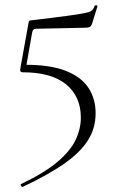

<svg xmlns="http://www.w3.org/2000/svg" viewBox="-20 -446 449 741"><path d="M78 -196Q176 -196 235.5 -172Q295 -148 322 -106Q349 -64 349 -9Q349 48 320 94.5Q291 141 229.5 184.5Q168 228 68 275Q64 276 61 271Q58 266 62 264Q152 221 202 178.5Q252 136 272 93.5Q292 51 292 8Q292 -74 235 -120.5Q178 -167 68 -167Q56 -167 58 -179L90 -357Q91 -364 93 -365.5Q95 -367 103 -368Q189 -378 237 -384.5Q285 -391 307 -395.5Q329 -400 335.5 -406.5Q342 -413 345 -423Q346 -426 351.5 -425.5Q357 -425 356 -421L336 -357Q332 -344 326 -341.5Q320 -339 308 -339L119 -335Q106 -335 104 -320L78 -172Z"/></svg>

Font: Cormorant Light Light
Style: Regular
Weight: 300
Version: Version 4.000